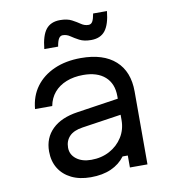

<svg xmlns="http://www.w3.org/2000/svg" viewBox="-91 -915 932 1012"><g transform="rotate(-10 375.0 -409.0)"><path d="M537 -370V-284L316 -251Q268 -244 245 -220Q222 -196 222 -159Q222 -122 252.5 -98.5Q283 -75 332 -75Q387 -75 430.5 -98.5Q474 -122 499.5 -162.5Q525 -203 525 -254V-382Q525 -449 483.5 -486Q442 -523 367 -523Q316 -523 276 -507Q236 -491 211 -461.5Q186 -432 178 -390H86Q92 -459 128.5 -508.5Q165 -558 227 -585.5Q289 -613 370 -613Q490 -613 554.5 -555Q619 -497 619 -390V0H525V-64H497Q469 -26 423 -5.5Q377 15 314 15Q254 15 210.5 -6.5Q167 -28 143.5 -66.5Q120 -105 120 -157Q120 -229 167.5 -275.5Q215 -322 304 -335ZM189 -693Q196 -765 221.5 -797Q247 -829 297 -829Q335 -829 359.5 -816Q384 -803 402 -790.5Q420 -778 441 -778Q455 -778 462.5 -791Q470 -804 475 -833H549Q542 -762 516.5 -729.5Q491 -697 441 -697Q403 -697 378.5 -710Q354 -723 336 -735.5Q318 -748 297 -748Q284 -748 276 -735.5Q268 -723 263 -693Z"/></g></svg>

Font: Martian Mono SemiExpanded Light
Style: Regular
Weight: 300
Width: 6
Monospace: yes
Designer: Roman Shamin
Foundry: Evil Martians
Version: Version 0.930